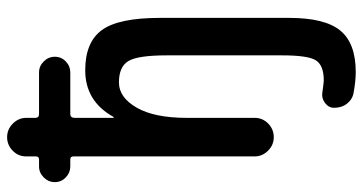

<svg xmlns="http://www.w3.org/2000/svg" viewBox="-260 -530 1020 540"><g transform="rotate(-90 250.0 -260.0)"><path d="M51.8 -572.3Q34.2 -572.3 21 -585Q7.8 -597.7 7.8 -615.7Q7.8 -633.8 21 -647Q34.2 -660.2 51.8 -660.2H71.3Q80.1 -660.2 80.1 -668.9V-696.3Q80.1 -718.8 96.2 -734.4Q112.3 -750 134.3 -750Q156.2 -750 172.4 -733.9Q188.5 -717.8 188.5 -696.3V-670.9Q188.5 -660.2 199.2 -660.2H316.4Q334 -660.2 347.2 -647Q360.4 -633.8 360.4 -615.7Q360.4 -597.7 347.2 -585Q334 -572.3 316.4 -572.3H199.2Q188.5 -572.3 188.5 -559.6V-451.2Q188.5 -450.2 189.5 -450.2Q191.4 -450.2 191.4 -451.2Q235.4 -530.3 322.3 -530.3Q401.4 -530.3 435.5 -483.4Q469.7 -436.5 469.7 -320.3V43Q469.7 143.6 434.1 187Q398.4 230.5 317.4 230.5Q292 230.5 259.8 224.6Q241.2 221.7 229 206.5Q216.8 191.4 216.8 169.9Q216.8 154.3 230.5 144Q244.1 133.8 260.7 136.7Q287.1 140.6 293.9 140.6Q335.9 140.6 350.1 118.7Q364.3 96.7 364.3 23.4V-300.8Q364.3 -382.8 348.1 -409.2Q332 -435.5 288.1 -435.5Q246.1 -435.5 217.3 -385.7Q188.5 -335.9 188.5 -244.1V-53.7Q188.5 -31.2 172.4 -15.6Q156.2 0 134.3 0Q112.3 0 96.2 -16.1Q80.1 -32.2 80.1 -53.7V-563.5Q80.1 -572.3 71.3 -572.3Z"/></g></svg>

Font: Rounded-X Mgen+ 2m medium
Style: Regular
Weight: 500
Designer: [Source Han Sans]
Ryoko NISHIZUKA  (kana & ideographs); Paul D. Hunt (Latin, Greek & Cyrillic); Wenlong ZHANG  (bopomofo
Version: Version 1.059.20150602